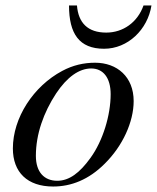

<svg xmlns="http://www.w3.org/2000/svg" viewBox="-20 -670 573 701"><path d="M384 -326C384 -250 356 -156 310 -93C271 -39 233 -10 189 -10C142 -10 111 -41 111 -101C111 -180 139 -259 185 -329C225 -389 269 -420 313 -420C356 -420 384 -387 384 -326ZM468 -301C468 -389 408 -441 327 -441C286 -441 246 -432 207 -411C102 -355 27 -240 27 -128C27 -41 80 11 174 11C240 11 304 -14 362 -72C428 -137 468 -225 468 -301ZM504 -650C482 -588 429 -551 368 -551C300 -551 266 -587 261 -650H232C232 -547 269 -492 360 -492C447 -492 519 -562 533 -650Z"/></svg>

Font: XITS
Style: Italic
Weight: 400
Italic angle: -16.33°
Designer: MicroPress Inc., with final additions and corrections provided by Coen Hoffman, Elsevier (retired)
Version: Version 1.302